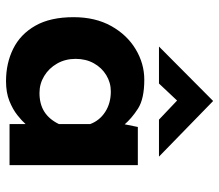

<svg xmlns="http://www.w3.org/2000/svg" viewBox="-66 -668 745 654"><g transform="rotate(90 307.0 -340.5)"><path d="M256 12Q195 12 145.5 -12.5Q96 -37 67 -88Q38 -139 38 -218Q38 -292 68 -346Q98 -400 147 -429.5Q196 -459 251 -459Q316 -459 349.5 -437.5Q383 -416 405 -390L399 -373L412 -437H542V0H402V-95L413 -65Q411 -65 401 -53.5Q391 -42 371.5 -26.5Q352 -11 323.5 0.5Q295 12 256 12ZM296 -102Q334 -102 360 -118.5Q386 -135 402 -168V-275Q390 -307 360.5 -326Q331 -345 291 -345Q261 -345 235.5 -329.5Q210 -314 195 -287Q180 -260 180 -225Q180 -190 196 -162Q212 -134 238.5 -118Q265 -102 296 -102ZM387 -509 309 -583 343 -593 264 -509H138L323 -693H324L513 -509Z"/></g></svg>

Font: Reem Kufi
Style: Regular
Weight: 400
Designer: Khaled Hosny
Version: Version 1.6